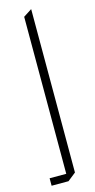

<svg xmlns="http://www.w3.org/2000/svg" viewBox="-132 -536 380 769"><g transform="rotate(-15 58.0 -152.0)"><path d="M50 200V-482L84 -504H85V173L51 200ZM-19 200V169H50V200Z"/></g></svg>

Font: Foldit ExtraLight
Style: Regular
Weight: 250
Version: Version 1.003